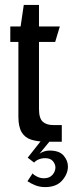

<svg xmlns="http://www.w3.org/2000/svg" viewBox="-20 -578 297 783"><path d="M173 0Q135 0 108.5 -8Q82 -16 68.5 -38.5Q55 -61 55 -102V-407H22V-470H64L77 -558H139V-470H224L205 -407H139V-134Q139 -96 154 -82Q169 -68 197 -68H232V0ZM164 185Q142 185 123.5 177.5Q105 170 92 161L113 129Q118 136 131.5 142.5Q145 149 159 149Q182 149 194 135Q206 121 206 105Q206 92 196 79.5Q186 67 164 67Q150 67 138 72Q126 77 119 85L93 65L145 -1H182L141 49Q160 36 182 36Q222 36 239.5 56.5Q257 77 257 101Q257 131 233.5 158Q210 185 164 185Z"/></svg>

Font: Smooch Sans Thin SemiBold
Style: Regular
Weight: 600
Version: Version 1.010